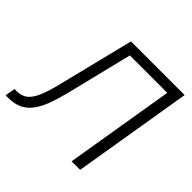

<svg xmlns="http://www.w3.org/2000/svg" viewBox="-176 -915 1102 1102"><g transform="rotate(45 375.0 -364.0)"><path d="M5.4 0 15.6 -61.5H32.7Q69.8 -61.5 95.5 -79.3Q121.1 -97.2 140.9 -140.6Q160.6 -184.1 179.7 -260.3L295.4 -727.5H731L610.4 0H541L651.4 -666H347.7L246.6 -254.9Q230 -189.9 211.2 -141.8Q192.4 -93.8 167.2 -62.3Q142.1 -30.8 107.9 -15.4Q73.7 0 27.3 0Z"/></g></svg>

Font: Inter 16pt Light
Style: Italic
Weight: 300
Italic angle: -9.3988°
Version: Version 4.001;git-66647c0bb